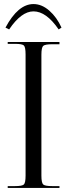

<svg xmlns="http://www.w3.org/2000/svg" viewBox="-20 -926 330 946"><path d="M7 -790Q69 -906 145 -906Q186 -906 223 -873.5Q260 -841 283 -790L269 -781Q208 -870 145 -870Q85 -870 25 -781ZM18 -710V-719H273V-708H238Q202 -708 193 -700Q184 -692 184 -656V-61Q184 -25 193 -17Q202 -9 238 -9H273V0H18V-9H53Q89 -9 97.5 -17Q106 -25 106 -61V-658Q106 -694 97.5 -702Q89 -710 53 -710Z"/></svg>

Font: FoglihtenNo06
Style: Regular
Weight: 500
Designer: gluk (gluksza@wp.pl)
Foundry: gluk (gluksza@wp.pl)
Version: Version 0.76